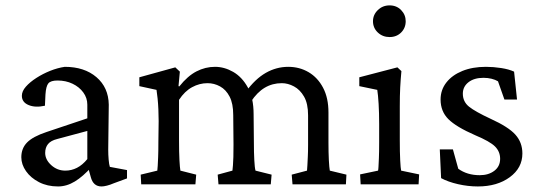

<svg xmlns="http://www.w3.org/2000/svg" viewBox="-20 -671 1961 699"><path d="M191.4 7.8Q152.3 7.8 122.1 -7.8Q91.8 -23.4 74.7 -47.9Q57.6 -72.3 57.6 -98.6Q57.6 -130.9 78.6 -152.3Q99.6 -173.8 149.4 -190.4L297.9 -240.2V-290Q297.9 -314.5 283.2 -334.5Q268.6 -354.5 244.1 -366.2Q219.7 -377.9 189.5 -377.9Q165 -377.9 156.2 -367.7Q147.5 -357.4 145.5 -327.1L143.6 -286.1Q108.4 -278.3 84 -288.6Q59.6 -298.8 59.6 -322.3Q59.6 -338.9 74.2 -355.5Q88.9 -372.1 112.3 -387.2Q135.7 -402.3 162.6 -413.1Q189.5 -423.8 215.8 -427.7Q287.1 -427.7 331.1 -390.1Q375 -352.5 376 -290L374 -126Q374 -108.4 375.5 -90.3Q377 -72.3 379.9 -63.5L442.4 -51.8V-21.5L394.5 -3.9Q380.9 2 369.1 4.9Q357.4 7.8 349.6 7.8Q319.3 7.8 310.5 -26.4L299.8 -64.5H314.5Q282.2 -28.3 252.4 -10.3Q222.7 7.8 191.4 7.8ZM217.8 -49.8Q240.2 -49.8 260.3 -60.1Q280.3 -70.3 297.9 -91.8V-194.3L188.5 -165Q165 -159.2 154.8 -146.5Q144.5 -133.8 144.5 -114.3Q144.5 -89.8 166.5 -69.8Q188.5 -49.8 217.8 -49.8Z M494.1 0 492.2 -35.2 552.7 -49.8Q553.7 -56.6 554.2 -67.4Q554.7 -78.1 555.7 -98.6Q556.6 -119.1 556.6 -154.3L557.6 -230.5Q557.6 -251 556.6 -272.5Q555.7 -293.9 553.7 -313Q551.8 -332 549.8 -343.8L487.3 -357.4V-389.6L618.2 -425.8L634.8 -410.2L629.9 -357.4L632.8 -356.4Q663.1 -394.5 695.3 -411.1Q727.5 -427.7 762.7 -427.7Q796.9 -427.7 829.1 -409.2Q861.3 -390.6 882.3 -352.5Q903.3 -314.5 903.3 -254.9L904.3 -151.4Q904.3 -116.2 905.8 -88.4Q907.2 -60.5 910.2 -49.8L968.8 -35.2L965.8 0H775.4L772.5 -35.2L826.2 -49.8Q827.1 -57.6 828.1 -69.3Q829.1 -81.1 829.6 -99.6Q830.1 -118.2 830.1 -144.5L829.1 -252Q829.1 -293.9 815.9 -319.3Q802.7 -344.7 781.2 -356.4Q759.8 -368.2 735.4 -368.2Q706.1 -368.2 679.2 -353.5Q652.3 -338.9 631.8 -307.6V-161.1Q631.8 -116.2 633.3 -88.4Q634.8 -60.5 636.7 -49.8L694.3 -35.2L691.4 0ZM1044.9 0 1042 -35.2 1097.7 -49.8Q1098.6 -57.6 1099.1 -69.3Q1099.6 -81.1 1100.6 -99.6Q1101.6 -118.2 1101.6 -144.5V-251Q1101.6 -293.9 1086.9 -319.3Q1072.3 -344.7 1050.3 -356.4Q1028.3 -368.2 1005.9 -368.2Q971.7 -368.2 943.8 -351.6Q916 -335 893.6 -300.8L875 -336.9Q909.2 -383.8 947.8 -405.8Q986.3 -427.7 1029.3 -427.7Q1070.3 -427.7 1103.5 -408.2Q1136.7 -388.7 1156.2 -351.6Q1175.8 -314.5 1175.8 -261.7V-151.4Q1175.8 -116.2 1177.2 -88.4Q1178.7 -60.5 1180.7 -49.8L1241.2 -35.2L1239.3 0Z M1293 0 1291 -36.1 1356.4 -49.8Q1357.4 -53.7 1357.9 -63.5Q1358.4 -73.2 1359.4 -94.7Q1360.4 -116.2 1360.4 -154.3V-218.8Q1360.4 -259.8 1358.4 -293Q1356.4 -326.2 1353.5 -343.8L1288.1 -357.4V-389.6L1426.8 -425.8L1441.4 -412.1Q1438.5 -381.8 1437 -352.5Q1435.5 -323.2 1435.5 -284.2V-161.1Q1435.5 -116.2 1437 -86.9Q1438.5 -57.6 1440.4 -49.8L1505.9 -36.1L1503.9 0ZM1398.4 -536.1Q1373 -536.1 1355.5 -552.7Q1337.9 -569.3 1337.9 -593.8Q1337.9 -617.2 1355.5 -634.3Q1373 -651.4 1398.4 -651.4Q1423.8 -651.4 1440.4 -634.3Q1457 -617.2 1457 -593.8Q1457 -569.3 1440.4 -552.7Q1423.8 -536.1 1398.4 -536.1Z M1719.7 7.8Q1683.6 7.8 1647.5 -0.5Q1611.3 -8.8 1585.9 -22.5L1581.1 -127H1628.9L1648.4 -56.6Q1680.7 -33.2 1726.6 -33.2Q1758.8 -33.2 1779.8 -49.3Q1800.8 -65.4 1800.8 -92.8Q1800.8 -119.1 1782.2 -137.7Q1763.7 -156.2 1710 -178.7Q1640.6 -209 1612.3 -237.3Q1584 -265.6 1584 -308.6Q1584 -343.8 1605 -370.6Q1626 -397.5 1663.1 -412.6Q1700.2 -427.7 1749 -427.7Q1776.4 -427.7 1804.7 -423.3Q1833 -418.9 1851.6 -410.2L1862.3 -308.6H1816.4L1793 -375Q1783.2 -380.9 1769.5 -384.3Q1755.9 -387.7 1740.2 -387.7Q1706.1 -387.7 1685.5 -371.6Q1665 -355.5 1665 -330.1Q1665 -300.8 1687.5 -282.7Q1710 -264.6 1766.6 -238.3Q1831.1 -209 1856.4 -180.7Q1881.8 -152.3 1881.8 -112.3Q1881.8 -59.6 1835.9 -25.9Q1790 7.8 1719.7 7.8Z"/></svg>

Font: Crimson Pro ExtraLight
Style: Regular
Weight: 400
Version: Version 1.002